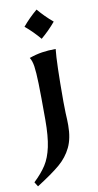

<svg xmlns="http://www.w3.org/2000/svg" viewBox="-112 -650 450 880"><g transform="rotate(-10 112.5 -210.5)"><path d="M-22 168Q14 134 35 101.5Q56 69 66.5 20Q77 -29 77 -106Q77 -221 75.5 -274.5Q74 -328 70 -355Q66 -382 56 -397Q87 -408 116 -412.5Q145 -417 180 -417Q173 -357 173 -172L174 -120Q176 -88 176 -63Q176 -2 156 39.5Q136 81 99 112.5Q62 144 -9 189ZM57 -542Q88 -579 125 -610Q156 -573 193 -542Q162 -505 125 -474Q94 -511 57 -542Z"/></g></svg>

Font: Mirza Medium
Style: Regular
Weight: 500
Designer: Arabic design by Kourosh Beigpour, Latin design by Eduardo Tunni, engineering by Lasse Fister
Version: Version 1.0010g